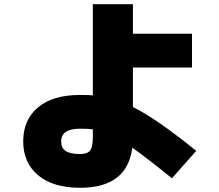

<svg xmlns="http://www.w3.org/2000/svg" viewBox="-20 -820 1040 910"><path d="M360 -210Q270 -210 270 -150Q270 -119 291 -104.5Q312 -90 360 -90Q394 -90 407 -106.5Q420 -123 420 -170V-207Q401 -210 360 -210ZM607 -120Q583 70 360 70Q232 70 161 11Q90 -48 90 -150Q90 -252 160 -311Q230 -370 360 -370Q401 -370 420 -368V-800H610V-660H890V-500H610V-313Q724 -256 910 -105L795 25Q670 -76 607 -120Z"/></svg>

Font: Mplus 1p Black
Style: Regular
Weight: 900
Version: Version 1.061